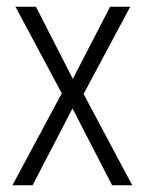

<svg xmlns="http://www.w3.org/2000/svg" viewBox="-20 -552 432 572"><path d="M164 -274 26 -532H87L197 -317L308 -532H368L229 -272L374 0H314L196 -229L77 0H17Z"/></svg>

Font: Noto Sans Myanmar UI Condensed Light
Style: Regular
Weight: 300
Width: 3
Designer: Monotype Design Team
Foundry: Monotype Imaging Inc.
Version: Version 2.103; ttfautohint (v1.8.4.7-5d5b)